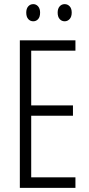

<svg xmlns="http://www.w3.org/2000/svg" viewBox="-20 -909 432 929"><path d="M345 0H76V-714H345V-664H131V-399H333V-349H131V-51H345ZM107 -848Q107 -867 116.5 -878Q126 -889 141 -889Q155 -889 164.5 -878Q174 -867 174 -848Q174 -827 164.5 -816.5Q155 -806 141 -806Q126 -806 116.5 -817Q107 -828 107 -848ZM259 -848Q259 -867 268.5 -878Q278 -889 293 -889Q307 -889 317 -878.5Q327 -868 327 -848Q327 -828 317 -817Q307 -806 293 -806Q278 -806 268.5 -817Q259 -828 259 -848Z"/></svg>

Font: Noto Sans Hebrew ExtraCondensed Light
Style: Regular
Weight: 300
Width: 2
Designer: Monotype Design Team
Foundry: Monotype Imaging Inc.
Version: Version 2.004; ttfautohint (v1.8.4.7-5d5b)